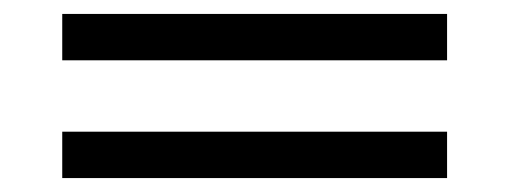

<svg xmlns="http://www.w3.org/2000/svg" viewBox="-20 -378 736 277"><path d="M625 -291H69.8V-357.9H625ZM625 -121.1H69.8V-188H625Z"/></svg>

Font: Stardos Stencil
Style: Regular
Weight: 400
Version: Version 1.000